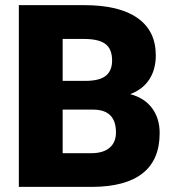

<svg xmlns="http://www.w3.org/2000/svg" viewBox="-20 -731 685 751"><path d="M53.7 0V-710.9H309.1Q446.3 -710.9 517.8 -660.6Q589.4 -610.4 589.4 -514.6Q589.4 -459.5 564 -420.4Q538.6 -381.3 489.3 -362.8Q544.9 -348.1 574.7 -308.1Q604.5 -268.1 604.5 -210.4Q604.5 -106 538.3 -53.5Q472.2 -1 342.3 0ZM225.1 -302.2V-131.8H337.4Q383.8 -131.8 408.7 -153.1Q433.6 -174.3 433.6 -212.9Q433.6 -301.8 345.2 -302.2ZM225.1 -414.6H314.5Q370.6 -415 394.5 -435.1Q418.5 -455.1 418.5 -494.1Q418.5 -539.1 392.6 -558.8Q366.7 -578.6 309.1 -578.6H225.1Z"/></svg>

Font: Roboto Black
Style: Regular
Weight: 900
Designer: Google
Version: Version 2.134; 2016